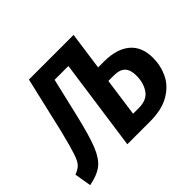

<svg xmlns="http://www.w3.org/2000/svg" viewBox="-176 -914 1152 1152"><g transform="rotate(-45 399.5 -338.0)"><path d="M804 -258Q804 -191 776 -132.5Q748 -74 684.5 -37Q621 0 521 0H328L410 -582H293L235 -335Q202 -195 174.5 -127Q147 -59 108 -28.5Q69 2 -3 16L-21 -91Q12 -104 28.5 -121Q45 -138 60.5 -184Q76 -230 102 -335L185 -692H564L530 -450H580Q687 -450 745.5 -401Q804 -352 804 -258ZM658 -253Q658 -303 635 -326Q612 -349 564 -349H516L482 -105H530Q599 -105 628.5 -148Q658 -191 658 -253Z"/></g></svg>

Font: Fira Sans Condensed SemiBold
Style: Italic
Weight: 600
Width: 3
Italic angle: -8°
Designer: bBox Type GmbH & Carrois Corporate GbR & Edenspiekermann AG
Foundry: bBox Type GmbH & Carrois Corporate GbR & Edenspiekermann AG
Version: Version 4.301